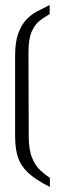

<svg xmlns="http://www.w3.org/2000/svg" viewBox="-20 -731 254 762"><path d="M178 11Q120 -18 90.5 -46.5Q61 -75 50.5 -109Q40 -143 40 -189V-510Q40 -563 52 -597Q64 -631 83.5 -652Q103 -673 127.5 -686Q152 -699 177 -711V-675Q158 -664 138.5 -649.5Q119 -635 106 -606Q93 -577 93 -522L94 -191Q94 -137 107.5 -104.5Q121 -72 141 -54Q161 -36 178 -25Z"/></svg>

Font: Stick No Bills ExtraLight Light
Style: Regular
Weight: 300
Version: Version 2.000